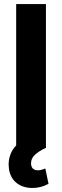

<svg xmlns="http://www.w3.org/2000/svg" viewBox="-20 -727 306 945"><path d="M206.1 -0.5 207 0Q170.9 17.1 151.9 34.9Q132.8 52.7 132.8 76.2Q132.8 93.3 141.6 102.3Q150.4 111.3 167 111.3Q176.8 111.3 186.3 108.2Q195.8 105 203.1 102.5L218.8 177.7Q181.6 198.2 139.6 198.2Q93.8 198.2 63 174.6Q32.2 150.9 24.4 107.4Q22.5 91.8 22.5 83Q22.5 56.6 31.7 32.2Q41 7.8 59.6 -11.2V-707H206.1Z"/></svg>

Font: WEMIX Pretendard
Style: Bold
Weight: 700
Designer: Base glyphs from Inter by Rasmus Andersson; Hangeul glyphs from Noto Sans CJK(Source Han Sans) by Jang Soo-young and Kan
Foundry: Kil Hyung-jin
Version: Version 1.000